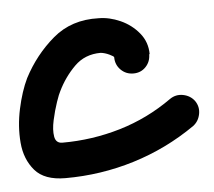

<svg xmlns="http://www.w3.org/2000/svg" viewBox="-56 -331 458 410"><g transform="rotate(-5 172.5 -126.0)"><path d="M271 -207H270Q270 -191 259.5 -180Q249 -169 233 -169Q217 -169 206 -180Q195 -191 195 -207Q195 -209 185.5 -213.5Q176 -218 167 -219Q133 -219 110.5 -196.5Q88 -174 74 -145Q71 -140 65 -122.5Q59 -105 54.5 -84.5Q50 -64 52.5 -49.5Q55 -35 69 -35Q133 -35 193.5 -53Q254 -71 306 -108Q306 -108 306 -108Q306 -108 306 -108Q319 -117 334.5 -114Q350 -111 359 -99Q368 -86 365 -70.5Q362 -55 350 -46Q288 -3 216.5 19Q145 41 69 41Q24 41 3.5 17Q-17 -7 -20 -42.5Q-23 -78 -15 -115Q-7 -152 6 -179Q31 -227 71 -261Q111 -295 169 -293Q192 -293 215.5 -282.5Q239 -272 255 -252.5Q271 -233 271 -207Q271 -207 271 -207Q271 -207 271 -207Z"/></g></svg>

Font: FRB American Cursive Guidelines Extrabold
Style: Bold Italic
Weight: 800
Italic angle: -25°
Version: Version 2.0;Modular Font Editor K font №1